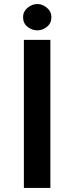

<svg xmlns="http://www.w3.org/2000/svg" viewBox="-20 -929 367 949"><path d="M98 -732H229V0H98ZM94 -844Q94 -872 116 -890.5Q138 -909 165 -909Q190 -909 212 -890.5Q234 -872 234 -844Q234 -814 212 -796.5Q190 -779 165 -779Q138 -779 116 -796.5Q94 -814 94 -844Z"/></svg>

Font: Reem Kufi SemiBold
Style: Regular
Weight: 600
Designer: Khaled Hosny
Version: Version 1.001